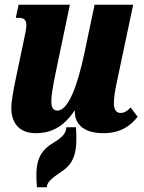

<svg xmlns="http://www.w3.org/2000/svg" viewBox="-20 -556 612 816"><path d="M132 10C200 10 252 -19 296 -85H298V-81C298 -28 337 10 419 10C496 10 537 -24 565 -60L535 -99C521 -84 508 -76 492 -76C473 -76 464 -92 464 -117C464 -143 470 -178 478 -214L546 -536H382L338 -327C309 -191 270 -86 224 -86C202 -86 198 -107 198 -126C198 -150 205 -191 217 -249L277 -536H59L47 -480H62C85 -480 92 -467 92 -450C92 -434 87 -410 81 -383L48 -226C36 -168 28 -125 28 -98C28 -41 55 10 132 10ZM137 240H179C180 221 191 207 242 173C296 137 310 90 303 -15H262C261 14 238 32 205 52C135 94 130 150 137 240Z"/></svg>

Font: Noto Serif ExtraCondensed Black
Style: Italic
Weight: 900
Width: 2
Italic angle: -12°
Designer: Monotype Design Team
Foundry: Monotype Imaging Inc.
Version: Version 2.014